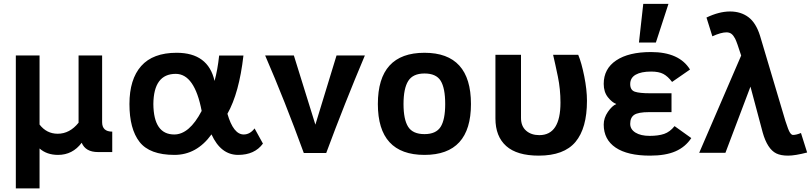

<svg xmlns="http://www.w3.org/2000/svg" viewBox="-20 -807 4311 1019"><path d="M189.9 192.9H64V-512.7H189.9V-146Q227.5 -97.2 286.1 -97.2Q350.1 -97.2 397 -155.8V-512.7H522V-158.7Q522 -108.4 575.7 -108.4V0H500Q434.1 0 413.6 -49.3Q365.2 15.1 288.1 15.1Q228.5 15.1 189.9 -19Z M667 -254.9Q667 -386.2 729.2 -456.5Q791.5 -526.9 917.5 -526.9Q1085 -526.9 1118.7 -377.4Q1134.8 -435.5 1143.1 -512.2H1272Q1249.5 -314 1187 -203.1Q1218.8 -93.3 1273.4 -93.3Q1306.6 -93.3 1331.1 -125.5L1375.5 -44.9Q1331.5 15.1 1244.1 15.1Q1151.9 15.1 1102.5 -93.8Q1023.9 15.1 905.8 15.1Q774.4 15.1 720.7 -53.7Q667 -122.6 667 -254.9ZM1050.3 -218.3Q1012.7 -415 912.6 -415Q795.4 -415 793.9 -254.9Q795.4 -93.3 904.8 -93.3Q984.9 -93.3 1050.3 -218.3Z M1711.4 4.9H1592.3Q1490.7 -273.9 1387.2 -512.7H1539.6L1653.8 -145.5L1766.1 -512.7H1916.5Q1808.1 -255.9 1711.4 4.9Z M2232.9 15.1Q1985.4 15.1 1985.4 -254.9Q1985.4 -526.9 2232.9 -526.9Q2479.5 -526.9 2479.5 -254.9Q2479.5 15.1 2232.9 15.1ZM2232.9 -95.2Q2293.9 -95.2 2318.4 -133.5Q2342.8 -171.9 2342.8 -254.9Q2342.8 -339.4 2318.8 -378.2Q2294.9 -417 2232.9 -417Q2171.4 -417 2146.5 -377.2Q2121.6 -337.4 2121.6 -254.9Q2121.6 -172.9 2146.2 -134Q2170.9 -95.2 2232.9 -95.2Z M2839.4 19Q2723.6 19 2666.5 -32Q2609.4 -83 2609.4 -178.2V-516.1H2745.1V-181.2Q2745.1 -137.2 2772.2 -113.5Q2799.3 -89.8 2842.3 -89.8Q2954.6 -89.8 2954.6 -262.2Q2954.6 -333.5 2940.9 -399.9Q2927.2 -466.3 2915.5 -516.1H3048.8Q3066.4 -474.1 3080.8 -402.3Q3095.2 -330.6 3095.2 -272Q3095.2 -126.5 3034.2 -53.7Q2973.1 19 2839.4 19Z M3430.2 19Q3310.5 19 3247.3 -23.7Q3184.1 -66.4 3184.1 -146Q3184.1 -181.2 3206.3 -213.4Q3228.5 -245.6 3251 -254.9Q3228.5 -263.2 3206.3 -291Q3184.1 -318.8 3184.1 -361.8Q3184.1 -441.9 3250.2 -486.3Q3316.4 -530.8 3435.1 -530.8Q3585 -530.8 3642.1 -438L3546.9 -372.1Q3524.4 -401.9 3500.5 -414.6Q3476.6 -427.2 3436 -427.2Q3382.8 -427.2 3353.8 -410.6Q3324.7 -394 3324.7 -360.8Q3324.7 -328.6 3349.4 -320.3Q3374 -312 3430.2 -312H3543.9V-211.9H3424.8Q3367.2 -211.9 3345.9 -197.5Q3324.7 -183.1 3324.7 -149.9Q3324.7 -120.6 3352.5 -103.3Q3380.4 -85.9 3428.2 -85.9Q3474.1 -85.9 3504.9 -96.4Q3535.6 -106.9 3560.1 -137.7L3648.9 -74.2Q3617.7 -26.9 3564.9 -3.9Q3512.2 19 3430.2 19ZM3460.9 -581.1H3371.1L3394 -786.6H3527.8Z M4162.6 19Q4124 19 4100.1 7.3Q4076.2 -4.4 4058.1 -32.5Q4040 -60.5 4027.8 -104L3962.9 -347.2L3830.1 3.9H3690.9L3913.6 -512.2Q3890.6 -584.5 3881.6 -601.8Q3872.6 -619.1 3862.1 -627.2Q3851.6 -635.3 3835.4 -635.3Q3806.6 -635.3 3760.7 -614.3L3729.5 -713.9Q3796.9 -746.1 3854.5 -746.1Q3911.6 -746.1 3951.9 -716.1Q3992.2 -686 4013.7 -617.2L4148.4 -165Q4164.1 -115.7 4172.4 -103.3Q4180.7 -90.8 4188.5 -90.8Q4206.1 -90.8 4231 -101.1L4263.7 2.4Q4199.7 19 4162.6 19Z"/></svg>

Font: Cadman
Style: Bold
Weight: 700
Designer: Paul James MIller
Foundry: High-Logic / Made with FontCreator
Version: Version 2.114;March 28, 2021;FontCreator 13.0.0.2683 64-bit